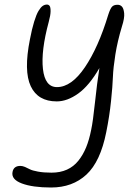

<svg xmlns="http://www.w3.org/2000/svg" viewBox="-20 -606 603 846"><path d="M205.1 220.2Q124 220.2 76.4 202.4Q28.8 184.6 35.2 151.9Q40 125 69.8 125Q79.1 125 90.1 129.6Q101.1 134.3 111.6 139.9Q122.1 145.5 147.2 150.1Q172.4 154.8 207 154.8Q245.6 154.8 275.1 141.4Q304.7 127.9 325.2 102.3Q345.7 76.7 359.4 43.5Q373 10.3 381.8 -34.2Q389.6 -70.3 398.4 -153.8Q407.2 -237.3 418 -306.2Q373.5 -229 325 -194.1Q276.4 -159.2 230 -159.2Q147 -159.2 115.5 -226.1Q84 -293 111.8 -432.1Q120.6 -478.5 130.4 -510.3Q140.1 -542 149.7 -557.9Q159.2 -573.7 168 -579.8Q176.8 -585.9 187 -585.9Q194.3 -585.9 198.7 -579.8Q203.1 -573.7 202.9 -555.9Q202.6 -538.1 194.8 -509.8Q160.2 -381.8 169.2 -302Q178.2 -222.2 231 -222.2Q294.9 -222.2 354.2 -309.8Q413.6 -397.5 457 -541Q465.8 -568.4 473.9 -576.7Q481.9 -585 498 -585Q509.8 -585 517.3 -576.9Q524.9 -568.8 527.1 -547.6Q529.3 -526.4 517.1 -488.8Q497.6 -424.3 488.3 -365.7Q479 -307.1 477.5 -266.8Q476.1 -226.6 469.2 -160.4Q462.4 -94.2 448.2 -23.9Q422.4 106.4 360.8 163.3Q299.3 220.2 205.1 220.2Z"/></svg>

Font: Shantell Sans Irregular Bouncy
Style: Italic
Weight: 300
Italic angle: -11.31°
Designer: Stephen Nixon, Anya Danilova, Shantell Martin
Foundry: Arrow Type
Version: Version 1.006;[9816181b4]